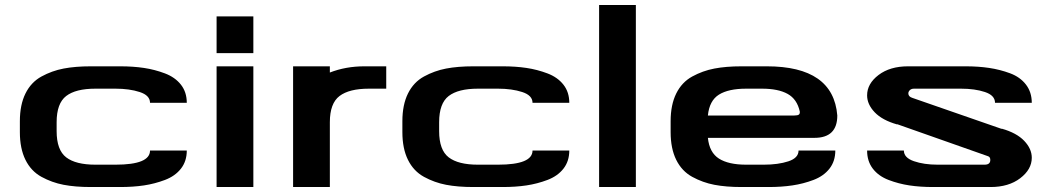

<svg xmlns="http://www.w3.org/2000/svg" viewBox="-20 -753 4234 773"><path d="M208 -225Q208 -149 246.5 -119.5Q285 -90 364 -90H445Q584 -90 584 -147H732Q732 -104 708.5 -74Q685 -44 644 -28.5Q603 -13 559.5 -6.5Q516 0 464 0H346Q283 0 236 -9Q189 -18 147 -41Q105 -64 82.5 -109.5Q60 -155 60 -221V-265Q60 -331 82.5 -376.5Q105 -422 147 -445Q189 -468 236 -477Q283 -486 346 -486H464Q516 -486 559.5 -479.5Q603 -473 644 -457.5Q685 -442 708.5 -412Q732 -382 732 -339H584Q584 -369 542.5 -382.5Q501 -396 445 -396H364Q285 -396 246.5 -366.5Q208 -337 208 -261Z M1000 0H852V-486H1000ZM1000 -687V-539H852V-687Z M1535 -396H1465Q1386 -396 1347 -366.5Q1308 -337 1308 -261V0H1160V-486H1308V-461Q1372 -486 1447 -486H1535Z M1748 -225Q1748 -149 1786.5 -119.5Q1825 -90 1904 -90H1985Q2124 -90 2124 -147H2272Q2272 -104 2248.5 -74Q2225 -44 2184 -28.5Q2143 -13 2099.5 -6.5Q2056 0 2004 0H1886Q1823 0 1776 -9Q1729 -18 1687 -41Q1645 -64 1622.5 -109.5Q1600 -155 1600 -221V-265Q1600 -331 1622.5 -376.5Q1645 -422 1687 -445Q1729 -468 1776 -477Q1823 -486 1886 -486H2004Q2056 -486 2099.5 -479.5Q2143 -473 2184 -457.5Q2225 -442 2248.5 -412Q2272 -382 2272 -339H2124Q2124 -369 2082.5 -382.5Q2041 -396 1985 -396H1904Q1825 -396 1786.5 -366.5Q1748 -337 1748 -261Z M2540 -733V0H2392V-733Z M3259 -198H2830Q2836 -139 2874.5 -114.5Q2913 -90 2984 -90H3055Q3113 -90 3154 -103.5Q3195 -117 3195 -147H3343Q3343 -104 3319.5 -74Q3296 -44 3255 -28.5Q3214 -13 3170 -6.5Q3126 0 3075 0H2966Q2903 0 2856 -9Q2809 -18 2767 -41Q2725 -64 2702.5 -109.5Q2680 -155 2680 -221V-265Q2680 -331 2702.5 -376.5Q2725 -422 2767 -445Q2809 -468 2856 -477Q2903 -486 2966 -486H3067Q3335 -486 3351 -288Q3351 -198 3259 -198ZM2984 -396Q2913 -396 2874.5 -372Q2836 -348 2830 -288H3178Q3191 -288 3196 -291.5Q3201 -295 3200 -304Q3189 -354 3151 -375Q3113 -396 3048 -396Z M3958 -124 3592 -253V-252Q3532 -269 3501.5 -301Q3471 -333 3471 -369Q3471 -416 3517 -451Q3563 -486 3636 -486H3868Q3919 -486 3962.5 -479.5Q4006 -473 4046.5 -458Q4087 -443 4110.5 -412.5Q4134 -382 4134 -339H3986Q3986 -369 3945.5 -382.5Q3905 -396 3849 -396H3660Q3649 -396 3643 -390Q3637 -384 3637 -377Q3637 -364 3653 -359L4013 -234V-235Q4073 -218 4103.5 -186Q4134 -154 4134 -118Q4134 -71 4087.5 -35.5Q4041 0 3968 0H3736Q3685 0 3641.5 -6.5Q3598 -13 3557.5 -28.5Q3517 -44 3494 -74Q3471 -104 3471 -147H3619Q3619 -118 3659.5 -104Q3700 -90 3755 -90H3944Q3967 -90 3967 -109Q3967 -121 3958 -124Z"/></svg>

Font: Aneo
Style: Bold
Weight: 700
Designer: Anastasios Pappas
Foundry: Anastasios Pappas
Version: Version 1.000